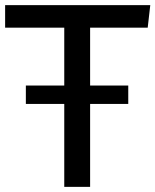

<svg xmlns="http://www.w3.org/2000/svg" viewBox="-22 -730 607 750"><path d="M565 -710 555 -622H330V0H229V-622H-2V-710ZM79 -324V-396H479V-324Z"/></svg>

Font: Livvic Medium
Style: Regular
Weight: 500
Designer: Jacques Le Bailly, Baron von Fonthausen
Version: Version 1.001; ttfautohint (v1.8.2)